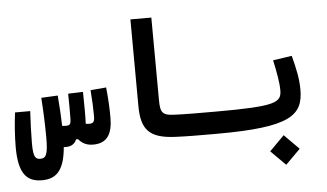

<svg xmlns="http://www.w3.org/2000/svg" viewBox="-58 -790 1874 1102"><g transform="rotate(-5 879.0 -238.5)"><path d="M144 182.1C221.2 182.1 272.9 144 284.7 3.4C288.6 3.9 292.5 3.9 296.9 3.9C327.1 3.9 347.7 -7.8 358.9 -34.7H370.1C393.6 -6.8 420.9 3.9 454.1 3.9C533.2 3.9 566.4 -44.9 566.4 -143.1C566.4 -196.8 563.5 -250.5 556.6 -316.4L466.3 -308.6C471.2 -247.1 473.1 -199.7 473.1 -159.2C473.1 -127.4 466.8 -117.2 442.9 -117.2C435.5 -117.2 428.2 -117.7 421.9 -119.1C424.3 -164.1 423.3 -223.6 422.4 -277.3C422.4 -286.1 421.9 -294.4 421.9 -302.7L336.4 -299.8C337.4 -247.6 337.9 -191.9 336.9 -150.9C335.9 -124 330.6 -117.2 306.6 -117.2C301.3 -117.2 293.9 -117.7 286.1 -118.7C284.7 -170.4 281.2 -233.9 275.9 -294.4L180.7 -289.6C186.5 -211.4 189.5 -119.6 189.5 -59.1C189.5 36.1 178.7 58.6 144.5 58.6C113.8 58.6 104.5 38.6 104.5 -35.6C104.5 -84.5 106.9 -156.7 110.8 -219.2H23.4C15.1 -156.7 9.8 -82.5 9.8 -20C9.8 131.3 55.2 182.1 144 182.1Z M1166 3.9C1190.9 3.9 1203.1 -23.4 1203.1 -59.6C1203.1 -98.1 1192.9 -123.5 1171.9 -123.5C1084.5 -123.5 995.6 -123.5 930.2 -126.5C865.7 -129.4 852.5 -145 852.5 -217.3L850.1 -693.4H729.5L731.9 -194.3C732.4 -57.1 778.8 -6.8 923.8 0.5C988.8 3.9 1068.4 3.9 1142.1 3.9C1149.9 3.9 1158.2 3.9 1166 3.9Z M1166 3.9C1596.2 3.9 1666.5 -60.5 1666.5 -208.5C1666.5 -267.6 1654.3 -326.2 1633.8 -404.3L1524.9 -388.2C1541 -314 1551.3 -256.8 1551.3 -214.4C1551.3 -143.1 1521.5 -123.5 1171.9 -123.5C1157.2 -123.5 1142.6 -111.8 1142.6 -66.4C1142.6 -16.1 1149.4 3.9 1166 3.9ZM1547.9 215.8 1632.8 130.9 1547.9 45.4 1462.9 130.9Z"/></g></svg>

Font: Cascadia Mono SemiBold
Style: Regular
Weight: 600
Monospace: yes
Designer: Aaron Bell
Foundry: Saja Typeworks
Version: Version 2404.023